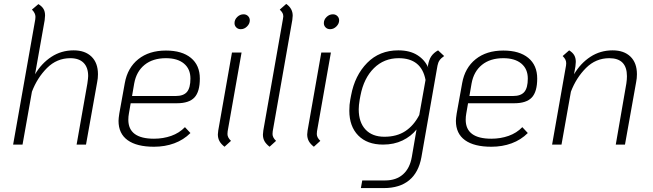

<svg xmlns="http://www.w3.org/2000/svg" viewBox="-20 -738 3331 980"><path d="M480 -359Q480 -338 476 -319L419 0H371L426 -312Q430 -340 430 -350Q430 -394 406.5 -417.5Q383 -441 339 -441Q270 -441 220 -391Q170 -341 143 -270L95 0H47L160 -639Q161 -644 161 -652Q161 -671 143 -689L176 -717Q194 -706 202 -692.5Q210 -679 210 -659Q210 -653 208 -635L159 -359Q192 -415 242.5 -448Q293 -481 356 -481Q414 -481 447 -449Q480 -417 480 -359Z M638 -159Q635 -143 635 -127Q635 -30 766 -30Q813 -30 854 -44.5Q895 -59 924 -89L952 -59Q917 -24 869.5 -6.5Q822 11 766 11Q678 11 631.5 -22.5Q585 -56 585 -121Q585 -133 589 -159L617 -314Q631 -392 686 -436Q741 -480 827 -480Q909 -480 954.5 -442.5Q1000 -405 1000 -337Q1000 -270 972.5 -240.5Q945 -211 883 -211H647ZM665 -312 654 -248H877Q917 -248 934.5 -269Q952 -290 952 -337Q952 -386 919 -413.5Q886 -441 827 -441Q760 -441 718 -407Q676 -373 665 -312Z M1177 -620Q1177 -638 1191 -651.5Q1205 -665 1223 -665Q1237 -665 1246 -656Q1255 -647 1255 -634Q1255 -617 1241 -603Q1227 -589 1209 -589Q1195 -589 1186 -598Q1177 -607 1177 -620ZM1092 -52Q1092 -58 1094 -72L1164 -470H1213L1142 -68Q1141 -63 1141 -54Q1141 -36 1159 -19L1126 11Q1108 -3 1100 -18Q1092 -33 1092 -52Z M1322 -51Q1322 -56 1324 -72L1424 -640Q1426 -650 1426 -654Q1426 -664 1422 -671.5Q1418 -679 1408 -689L1441 -718Q1474 -695 1474 -658Q1474 -652 1472 -636L1372 -68Q1371 -63 1371 -54Q1371 -36 1389 -19L1356 11Q1338 -3 1330 -17.5Q1322 -32 1322 -51Z M1633 -620Q1633 -638 1647 -651.5Q1661 -665 1679 -665Q1693 -665 1702 -656Q1711 -647 1711 -634Q1711 -617 1697 -603Q1683 -589 1665 -589Q1651 -589 1642 -598Q1633 -607 1633 -620ZM1548 -52Q1548 -58 1550 -72L1620 -470H1669L1598 -68Q1597 -63 1597 -54Q1597 -36 1615 -19L1582 11Q1564 -3 1556 -18Q1548 -33 1548 -52Z M2247 -452Q2231 -441 2223.5 -430Q2216 -419 2213 -403L2131 64Q2117 142 2068.5 182Q2020 222 1939 222H1822L1829 183H1946Q2002 183 2037 152Q2072 121 2082 63L2106 -77Q2078 -42 2034.5 -21Q1991 0 1935 0Q1854 0 1808.5 -46.5Q1763 -93 1763 -173Q1763 -205 1768 -230L1772 -251Q1791 -353 1854 -417Q1917 -481 2013 -481Q2072 -481 2110.5 -456.5Q2149 -432 2166 -392L2164 -401Q2169 -433 2181.5 -451Q2194 -469 2216 -481ZM2120 -151 2152 -330Q2131 -441 2015 -441Q1940 -441 1888.5 -390Q1837 -339 1820 -251L1816 -230Q1811 -200 1811 -180Q1811 -114 1845.5 -77Q1880 -40 1942 -40Q2005 -40 2048.5 -68.5Q2092 -97 2120 -151Z M2360 -159Q2357 -143 2357 -127Q2357 -30 2488 -30Q2535 -30 2576 -44.5Q2617 -59 2646 -89L2674 -59Q2639 -24 2591.5 -6.5Q2544 11 2488 11Q2400 11 2353.5 -22.5Q2307 -56 2307 -121Q2307 -133 2311 -159L2339 -314Q2353 -392 2408 -436Q2463 -480 2549 -480Q2631 -480 2676.5 -442.5Q2722 -405 2722 -337Q2722 -270 2694.5 -240.5Q2667 -211 2605 -211H2369ZM2387 -312 2376 -248H2599Q2639 -248 2656.5 -269Q2674 -290 2674 -337Q2674 -386 2641 -413.5Q2608 -441 2549 -441Q2482 -441 2440 -407Q2398 -373 2387 -312Z M3231 -359Q3231 -338 3227 -319L3170 0H3123L3177 -312Q3180 -332 3180 -349Q3180 -441 3090 -441Q3021 -441 2971 -391Q2921 -341 2894 -270L2846 0H2798L2869 -403Q2870 -407 2870 -415Q2870 -425 2866 -433.5Q2862 -442 2852 -452L2885 -481Q2903 -470 2911 -456Q2919 -442 2919 -422Q2919 -415 2917 -399L2910 -359Q2943 -415 2993.5 -448Q3044 -481 3107 -481Q3165 -481 3198 -449Q3231 -417 3231 -359Z"/></svg>

Font: KoHo Light
Style: Italic
Weight: 300
Italic angle: -10°
Version: Version 1.000; ttfautohint (v1.6)